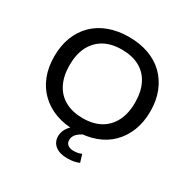

<svg xmlns="http://www.w3.org/2000/svg" viewBox="-196 -901 1274 1284"><g transform="rotate(30 441.5 -259.0)"><path d="M442 9Q357 9 289 -16Q221 -41 172 -88.5Q123 -136 97 -202.5Q71 -269 71 -352Q71 -436 97 -502.5Q123 -569 171.5 -616.5Q220 -664 288.5 -689Q357 -714 442 -714Q526 -714 594.5 -689Q663 -664 711 -617Q759 -570 785.5 -503.5Q812 -437 812 -354Q812 -270 785.5 -203Q759 -136 711 -88.5Q663 -41 594.5 -16Q526 9 442 9ZM442 -88Q521 -88 577 -119Q633 -150 663.5 -209.5Q694 -269 694 -353Q694 -437 664 -496.5Q634 -556 577.5 -586.5Q521 -617 442 -617Q362 -617 306 -586Q250 -555 219.5 -496Q189 -437 189 -352Q189 -269 219 -209.5Q249 -150 306 -119Q363 -88 442 -88ZM486 196Q427 196 393.5 169.5Q360 143 360 97Q360 56 389.5 20.5Q419 -15 473 -37L509 0Q489 9 472 21.5Q455 34 446 49.5Q437 65 437 82Q437 107 454 119.5Q471 132 499 132Q515 132 529.5 129Q544 126 559 120L577 179Q557 188 535 192Q513 196 486 196Z"/></g></svg>

Font: Nunito Sans 10pt SemiExpanded SemiBold
Style: Regular
Weight: 600
Width: 6
Designer: Vernon Adams
Foundry: Vernon Adams
Version: Version 3.101;gftools[0.9.27]